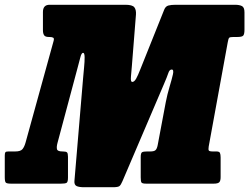

<svg xmlns="http://www.w3.org/2000/svg" viewBox="-60 -770 1045 805"><path d="M627 -416.5 453.5 -10.5Q447 5 441 10Q435 15 413 15H293Q271 15 261 10Q251 5 252 -10.5L288.5 -443.5Q290 -462.5 292.5 -487.2Q295 -512 294.8 -530.5Q294.5 -549 288 -548.5Q281.5 -548 277 -530Q272.5 -512 265.5 -486.5L181 -170.5Q176.5 -153.5 179 -144.2Q181.5 -135 202 -135H203Q217 -135 221 -131Q225 -127 225 -112.5V-25.5Q225 -7 219.2 -3.5Q213.5 0 196 0H-14Q-31.5 0 -35.8 -4.5Q-40 -9 -40 -27.5V-117.5Q-40 -128 -37.5 -131.5Q-35 -135 -25 -135H4Q26.5 -135 34.5 -145Q42.5 -155 47.5 -173.5L164.5 -597.5Q168 -609 163 -612Q158 -615 146 -615H144Q130 -615 125 -622.2Q120 -629.5 120 -643.5V-719.5Q120 -750 148 -750H465.5Q495 -750 503.2 -739.5Q511.5 -729 510 -708.5L493 -494.5Q491 -470.5 489 -448.5Q487 -426.5 494.5 -426.5Q503 -426.5 510.8 -440.2Q518.5 -454 528 -478.5L628.5 -729.5Q634 -743.5 645.8 -746.8Q657.5 -750 677 -750H925Q944 -750 954.5 -744.5Q965 -739 965 -718.5V-645.5Q965 -627 960 -621Q955 -615 936 -615H920Q904 -615 900.8 -611.5Q897.5 -608 895 -593.5L815 -155.5Q813 -143 815.5 -139Q818 -135 832 -135H847Q859.5 -135 862.2 -128.8Q865 -122.5 865 -109.5V-27.5Q865 -11.5 859.2 -5.8Q853.5 0 836 0H553Q536.5 0 533.2 -4.8Q530 -9.5 530 -26.5V-111.5Q530 -128.5 535.8 -131.8Q541.5 -135 557 -135H570Q586 -135 592 -140.5Q598 -146 601 -161L635 -341.5Q641.5 -375 651 -406.5Q660.5 -438 665 -458.2Q669.5 -478.5 660 -478.5Q650.5 -478.5 645.8 -463.8Q641 -449 627 -416.5Z"/></svg>

Font: Besley* Condensed Fatface
Style: Italic
Weight: 900
Width: 3
Italic angle: -13°
Designer: Owen Earl
Foundry: indestructible type*
Version: Version 3.000; ttfautohint (v1.8.3)